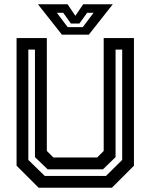

<svg xmlns="http://www.w3.org/2000/svg" viewBox="-20 -878 704 898"><path d="M160.5 0 57.5 -103V-700H199V-172L229.5 -141.5H434.5L465 -172V-700H606.5V-103L503.5 0ZM189.5 -55H475.5L551.5 -130V-646H520.5V-143L461.5 -86H203L143.5 -143V-646H112.5V-130ZM269.5 -716 157.5 -858H296L332.5 -804L369 -858H507.5L395.5 -716ZM296.5 -751H367L417.5 -818H387.5L351.5 -768H311.5L276 -818H246Z"/></svg>

Font: Tourney SemiBold
Style: Regular
Weight: 600
Version: Version 1.015